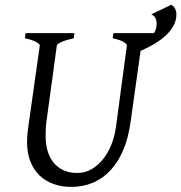

<svg xmlns="http://www.w3.org/2000/svg" viewBox="-20 -751 743 787"><path d="M703.1 -692.4Q703.1 -666 689.5 -642.6Q675.8 -619.1 652.6 -599.4Q629.4 -579.6 598.6 -563Q578.1 -552.2 556.2 -542.5L515.1 -250Q506.3 -186 485.4 -136.5Q464.4 -86.9 433.1 -53.2Q401.9 -19.5 361.1 -2.2Q320.3 15.1 272 15.1Q231.9 15.1 198.5 2.9Q165 -9.3 141.1 -32.7Q117.2 -56.2 104 -90.6Q90.8 -125 90.8 -169.9Q90.8 -195.8 95.2 -226.1L143.1 -564Q144 -569.8 128.9 -578.6Q113.8 -587.4 82 -594.2L85 -615.2H285.2L282.2 -594.2Q251.5 -587.4 232.7 -579.1Q213.9 -570.8 212.9 -564L169.9 -249Q168 -234.9 167.5 -220.7Q167 -206.5 167 -193.8Q167 -159.7 175.3 -131.8Q183.6 -104 200 -84Q216.3 -64 240.7 -53Q265.1 -42 296.9 -42Q328.6 -42 355.5 -57.6Q382.3 -73.2 402.8 -99.1Q423.3 -125 436.8 -158.7Q450.2 -192.4 455.1 -229L500 -564Q501 -569.8 487.3 -578.6Q473.6 -587.4 441.9 -594.2L444.8 -615.2H611.3Q622.1 -632.3 622.1 -655.8Q622.1 -664.6 618.2 -674.8Q614.3 -685.1 600.1 -692.4L682.1 -731.4Q694.3 -724.1 698.7 -713.6Q703.1 -703.1 703.1 -692.4Z"/></svg>

Font: Gentium Plus
Style: Italic
Weight: 400
Italic angle: -8°
Designer: J. Victor Gaultney, Annie Olsen, Iska Routamaa
Foundry: SIL International
Version: Version 1.510